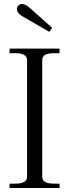

<svg xmlns="http://www.w3.org/2000/svg" viewBox="-20 -944 347 964"><path d="M91 -863Q80 -869 72.5 -878.5Q65 -888 65 -899Q65 -910 73 -917Q81 -924 91 -924Q107 -924 130 -904L242 -804L228 -784ZM28 -22H57Q116 -22 116 -57V-642Q116 -677 57 -677H28V-700H279V-677H251Q221 -677 206.5 -668.5Q192 -660 192 -642V-57Q192 -39 206.5 -30.5Q221 -22 251 -22H279V0H28Z"/></svg>

Font: Taviraj Light
Style: Regular
Weight: 300
Designer: Katatrad Team
Foundry: CadsonDemak
Version: Version 1.001